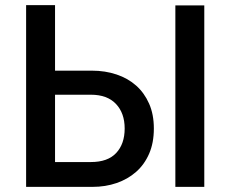

<svg xmlns="http://www.w3.org/2000/svg" viewBox="-20 -730 901 750"><path d="M82 -710H195V-454H339Q391 -454 435.5 -439Q480 -424 512 -395.5Q544 -367 562.5 -325Q581 -283 581 -228Q581 -172 562.5 -129.5Q544 -87 511.5 -58.5Q479 -30 435.5 -15Q392 0 341 0H82ZM665 0V-709H778V0ZM195 -97H335Q401 -97 434 -132.5Q467 -168 467 -228Q467 -288 433 -324Q399 -360 335 -360H195Z"/></svg>

Font: Oxford Sans SemiBold
Style: Regular
Weight: 600
Designer: Matt McInerney, Pablo Impallari, Rodrigo Fuenzalida
Foundry: Matt McInerney, Pablo Impallari, Rodrigo Fuenzalida
Version: Version 3.000g; ttfautohint (v1.5) -l 8 -r 28 -G 28 -x 14 -D